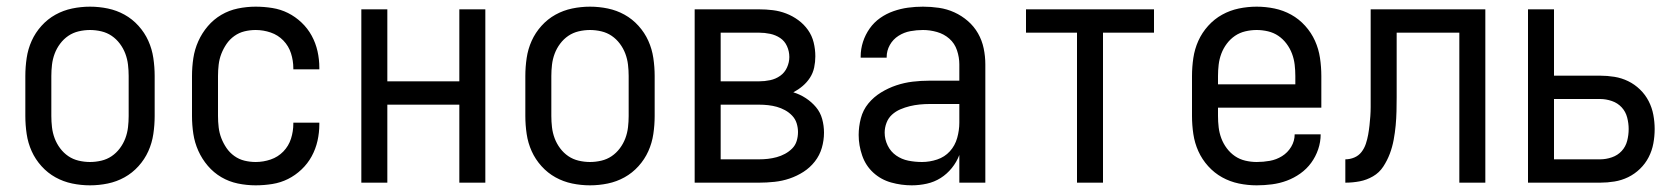

<svg xmlns="http://www.w3.org/2000/svg" viewBox="-20 -548 5040 576"><path d="M250 8Q223 8 196.5 2.5Q170 -3 146.5 -16Q123 -29 104.5 -49.5Q86 -70 75 -94.5Q64 -119 60 -146Q56 -173 56 -200V-320Q56 -347 60 -374Q64 -401 75 -425.5Q86 -450 104.5 -470.5Q123 -491 146.5 -504Q170 -517 196.5 -522.5Q223 -528 250 -528Q277 -528 303.5 -522.5Q330 -517 353.5 -504Q377 -491 395.5 -470.5Q414 -450 425 -425.5Q436 -401 440 -374Q444 -347 444 -320V-200Q444 -173 440 -146Q436 -119 425 -94.5Q414 -70 395.5 -49.5Q377 -29 353.5 -16Q330 -3 303.5 2.5Q277 8 250 8ZM250 -62Q267 -62 284 -66Q301 -70 315 -79.5Q329 -89 339.5 -103Q350 -117 356 -133Q362 -149 364 -166Q366 -183 366 -200V-320Q366 -337 364 -354Q362 -371 356 -387Q350 -403 339.5 -417Q329 -431 315 -440.5Q301 -450 284 -454Q267 -458 250 -458Q233 -458 216 -454Q199 -450 185 -440.5Q171 -431 160.5 -417Q150 -403 144 -387Q138 -371 136 -354Q134 -337 134 -320V-200Q134 -183 136 -166Q138 -149 144 -133Q150 -117 160.5 -103Q171 -89 185 -79.5Q199 -70 216 -66Q233 -62 250 -62Z M747 8Q720 8 693.5 2.5Q667 -3 644 -16.5Q621 -30 603.5 -50.5Q586 -71 575 -95.5Q564 -120 560 -146.5Q556 -173 556 -200V-320Q556 -347 560 -373.5Q564 -400 575 -424.5Q586 -449 603.5 -469.5Q621 -490 644 -503.5Q667 -517 693.5 -522.5Q720 -528 747 -528Q772 -528 797 -524Q822 -520 844 -509Q866 -498 884.5 -480.5Q903 -463 915 -441Q927 -419 932.5 -394.5Q938 -370 938 -345V-340H860V-343Q860 -366 853 -388Q846 -410 830 -426.5Q814 -443 792 -450.5Q770 -458 747 -458Q730 -458 713.5 -454Q697 -450 683 -440Q669 -430 659.5 -416Q650 -402 644 -386.5Q638 -371 636 -354Q634 -337 634 -320V-200Q634 -183 636 -166Q638 -149 644 -133.5Q650 -118 659.5 -104Q669 -90 683 -80Q697 -70 713.5 -66Q730 -62 747 -62Q770 -62 792 -69.5Q814 -77 830 -93.5Q846 -110 853 -132Q860 -154 860 -177V-180H938V-175Q938 -150 932.5 -125.5Q927 -101 915 -79Q903 -57 884.5 -39.5Q866 -22 844 -11Q822 0 797 4Q772 8 747 8Z M1064 0V-520H1142V-304H1358V-520H1436V0H1358V-234H1142V0Z M1750 8Q1723 8 1696.5 2.5Q1670 -3 1646.5 -16Q1623 -29 1604.5 -49.5Q1586 -70 1575 -94.5Q1564 -119 1560 -146Q1556 -173 1556 -200V-320Q1556 -347 1560 -374Q1564 -401 1575 -425.5Q1586 -450 1604.5 -470.5Q1623 -491 1646.5 -504Q1670 -517 1696.5 -522.5Q1723 -528 1750 -528Q1777 -528 1803.5 -522.5Q1830 -517 1853.5 -504Q1877 -491 1895.5 -470.5Q1914 -450 1925 -425.5Q1936 -401 1940 -374Q1944 -347 1944 -320V-200Q1944 -173 1940 -146Q1936 -119 1925 -94.5Q1914 -70 1895.5 -49.5Q1877 -29 1853.5 -16Q1830 -3 1803.5 2.5Q1777 8 1750 8ZM1750 -62Q1767 -62 1784 -66Q1801 -70 1815 -79.5Q1829 -89 1839.5 -103Q1850 -117 1856 -133Q1862 -149 1864 -166Q1866 -183 1866 -200V-320Q1866 -337 1864 -354Q1862 -371 1856 -387Q1850 -403 1839.5 -417Q1829 -431 1815 -440.5Q1801 -450 1784 -454Q1767 -458 1750 -458Q1733 -458 1716 -454Q1699 -450 1685 -440.5Q1671 -431 1660.5 -417Q1650 -403 1644 -387Q1638 -371 1636 -354Q1634 -337 1634 -320V-200Q1634 -183 1636 -166Q1638 -149 1644 -133Q1650 -117 1660.5 -103Q1671 -89 1685 -79.5Q1699 -70 1716 -66Q1733 -62 1750 -62Z M2257 0H2064V-520H2257Q2278 -520 2298.5 -517.5Q2319 -515 2338.5 -507.5Q2358 -500 2375 -487.5Q2392 -475 2404 -458Q2416 -441 2421 -420.5Q2426 -400 2426 -379Q2426 -362 2422.5 -345.5Q2419 -329 2410 -315Q2401 -301 2388 -290Q2375 -279 2360 -271Q2380 -265 2397.5 -253.5Q2415 -242 2428 -226.5Q2441 -211 2446.5 -191Q2452 -171 2452 -150Q2452 -127 2445.5 -104.5Q2439 -82 2424.5 -63.5Q2410 -45 2390.5 -32.5Q2371 -20 2349 -12.5Q2327 -5 2303.5 -2.5Q2280 0 2257 0ZM2142 -304H2257Q2274 -304 2290.5 -307.5Q2307 -311 2320.5 -320.5Q2334 -330 2341 -345.5Q2348 -361 2348 -377Q2348 -394 2341 -409.5Q2334 -425 2320.5 -434Q2307 -443 2290.5 -446.5Q2274 -450 2257 -450H2142ZM2142 -70H2257Q2271 -70 2284 -71.5Q2297 -73 2310 -76.5Q2323 -80 2335 -86.5Q2347 -93 2356.5 -102.5Q2366 -112 2370 -125Q2374 -138 2374 -152Q2374 -165 2370 -178Q2366 -191 2356.5 -201Q2347 -211 2335 -217.5Q2323 -224 2310.5 -227.5Q2298 -231 2284.5 -232.5Q2271 -234 2257 -234H2142Z M2715 8Q2684 8 2653.5 -0.5Q2623 -9 2600 -30Q2577 -51 2566.5 -81.5Q2556 -112 2556 -143Q2556 -168 2562.5 -193Q2569 -218 2585 -237.5Q2601 -257 2623 -270.5Q2645 -284 2669 -292Q2693 -300 2718 -303Q2743 -306 2769 -306H2858V-355Q2858 -376 2851 -397Q2844 -418 2828 -432Q2812 -446 2791 -452Q2770 -458 2749 -458Q2730 -458 2711 -454.5Q2692 -451 2675.5 -440.5Q2659 -430 2649.5 -413Q2640 -396 2640 -377V-375H2562V-378Q2562 -401 2569 -422.5Q2576 -444 2589 -462.5Q2602 -481 2620.5 -494Q2639 -507 2660.5 -514.5Q2682 -522 2704 -525Q2726 -528 2749 -528Q2773 -528 2797 -524.5Q2821 -521 2843 -511Q2865 -501 2883.5 -485Q2902 -469 2914 -448Q2926 -427 2931 -403Q2936 -379 2936 -355V0H2858V-83Q2850 -62 2835.5 -44Q2821 -26 2802 -14Q2783 -2 2760.5 3Q2738 8 2715 8ZM2746 -62Q2769 -62 2791.5 -69.5Q2814 -77 2829.5 -94Q2845 -111 2851.5 -134Q2858 -157 2858 -180V-236H2769Q2754 -236 2739 -234.5Q2724 -233 2709.5 -229.5Q2695 -226 2681 -220Q2667 -214 2656 -204Q2645 -194 2639.5 -179.5Q2634 -165 2634 -150Q2634 -130 2643 -111.5Q2652 -93 2668.5 -81.5Q2685 -70 2705 -66Q2725 -62 2746 -62Z M3211 0V-450H3058V-520H3442V-450H3289V0Z M3750 8Q3723 8 3696.5 2.5Q3670 -3 3646.5 -16Q3623 -29 3604.5 -49.5Q3586 -70 3575 -94.5Q3564 -119 3560 -146Q3556 -173 3556 -200V-320Q3556 -347 3560 -374Q3564 -401 3575 -425.5Q3586 -450 3604.5 -470.5Q3623 -491 3646.5 -504Q3670 -517 3696.5 -522.5Q3723 -528 3750 -528Q3777 -528 3803.5 -522.5Q3830 -517 3853.5 -504Q3877 -491 3895.5 -470.5Q3914 -450 3925 -425.5Q3936 -401 3940 -374Q3944 -347 3944 -320V-225H3634V-200Q3634 -183 3636 -166Q3638 -149 3644 -133Q3650 -117 3660.5 -103Q3671 -89 3685 -79.5Q3699 -70 3716 -66Q3733 -62 3750 -62Q3770 -62 3789.5 -65.5Q3809 -69 3826 -79.5Q3843 -90 3853.5 -107.5Q3864 -125 3864 -145H3942Q3942 -122 3934.5 -100Q3927 -78 3913.5 -59.5Q3900 -41 3881 -27.5Q3862 -14 3840.5 -6Q3819 2 3796 5Q3773 8 3750 8ZM3866 -295V-320Q3866 -337 3864 -354Q3862 -371 3856 -387Q3850 -403 3839.5 -417Q3829 -431 3815 -440.5Q3801 -450 3784 -454Q3767 -458 3750 -458Q3733 -458 3716 -454Q3699 -450 3685 -440.5Q3671 -431 3660.5 -417Q3650 -403 3644 -387Q3638 -371 3636 -354Q3634 -337 3634 -320V-295Z M4358 0V-450H4170V-257Q4170 -236 4169.5 -214.5Q4169 -193 4167 -171.5Q4165 -150 4161 -128.5Q4157 -107 4149.5 -87Q4142 -67 4130 -48.5Q4118 -30 4099 -19Q4080 -8 4059 -4Q4038 0 4016 0V-70Q4030 -70 4043 -75.5Q4056 -81 4064.5 -92Q4073 -103 4077.5 -116.5Q4082 -130 4084.5 -144Q4087 -158 4088.5 -172Q4090 -186 4091 -199.5Q4092 -213 4092 -227Q4092 -241 4092 -255V-520H4436V0Z M4564 0V-520H4642V-321H4780Q4802 -321 4823.5 -317.5Q4845 -314 4864.5 -304.5Q4884 -295 4900 -279.5Q4916 -264 4926 -244.5Q4936 -225 4940 -203.5Q4944 -182 4944 -161Q4944 -139 4940 -117.5Q4936 -96 4926 -76.5Q4916 -57 4900 -41.5Q4884 -26 4864.5 -16.5Q4845 -7 4823.5 -3.5Q4802 0 4780 0ZM4642 -70H4780Q4798 -70 4815.5 -76Q4833 -82 4845 -95Q4857 -108 4861.5 -125.5Q4866 -143 4866 -161Q4866 -178 4861.5 -195.5Q4857 -213 4845 -226Q4833 -239 4815.5 -245Q4798 -251 4780 -251H4642Z"/></svg>

Font: Iosevka MaddieWtf
Style: Regular
Weight: 400
Monospace: yes
Designer: Belleve Invis
Foundry: Belleve Invis
Version: Version 31.3.0; ttfautohint (v1.8.3)